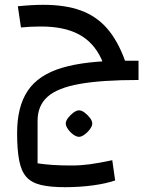

<svg xmlns="http://www.w3.org/2000/svg" viewBox="-20 -500 595 797"><path d="M249 277Q188 277 149 267.5Q110 258 89 234Q68 210 59.5 165.5Q51 121 51 52Q51 -57 95 -123Q139 -189 237.5 -218.5Q336 -248 499 -248L555 -168Q402 -168 310 -151.5Q218 -135 177 -98Q136 -61 136 1V178Q162 182 196 184.5Q230 187 277 187Q314 187 352 182Q390 177 446 165L458 249Q421 262 366 269.5Q311 277 249 277ZM400 -257Q368 -325 307 -357.5Q246 -390 150 -390Q127 -390 106.5 -389Q86 -388 67 -386L54 -474Q83 -477 109.5 -478.5Q136 -480 160 -480Q251 -480 315.5 -456.5Q380 -433 424.5 -382Q469 -331 499 -248H555V-168Q488 -168 454 -187.5Q420 -207 400 -257ZM308 68Q298 68 285 59Q272 50 262.5 36.5Q253 23 253 13Q253 2 262.5 -10.5Q272 -23 285 -32.5Q298 -42 308 -42Q319 -42 331.5 -32.5Q344 -23 353.5 -10.5Q363 2 363 13Q363 23 353.5 36Q344 49 331 58.5Q318 68 308 68Z"/></svg>

Font: Changa
Style: Regular
Weight: 400
Designer: Eduardo Rodriguez Tunni
Foundry: Eduardo Rodriguez Tunni
Version: Version 3.003